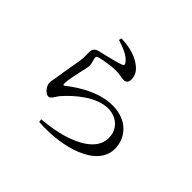

<svg xmlns="http://www.w3.org/2000/svg" viewBox="-173 -1039 1346 1346"><g transform="rotate(45 500.0 -366.0)"><path d="M344 21 347 44C582 61 856 -14 856 -198C856 -301 781 -402 629 -402C515 -402 395 -342 295 -262C287 -256 282 -257 281 -268C281 -312 294 -361 303 -405C310 -439 319 -464 318 -490C317 -512 305 -539 305 -551C305 -561 309 -568 326 -571C351 -577 419 -591 473 -591C517 -591 529 -582 557 -582C582 -582 594 -597 594 -623C594 -664 575 -697 527 -728C491 -752 436 -774 341 -778L336 -758C397 -739 451 -716 477 -682C490 -666 489 -657 475 -651C437 -636 340 -614 291 -602C258 -594 248 -573 248 -551C248 -528 251 -504 246 -466C239 -417 221 -327 214 -271C210 -242 203 -220 203 -202C203 -187 211 -166 225 -151C239 -135 252 -127 266 -127C289 -127 301 -160 319 -183C391 -267 510 -365 622 -365C708 -365 772 -306 772 -222C772 -147 719 -66 537 -12C491 2 417 15 344 21Z"/></g></svg>

Font: Source Han Serif SC Medium
Style: Regular
Weight: 500
Designer: Ryoko NISHIZUKA 西塚涼子 (kana & ideographs); Frank Grießhammer (Latin, Greek & Cyrillic); Wenlong ZHANG 张文龙 (bopomofo); San
Foundry: Adobe
Version: Version 2.003;hotconv 1.1.1;makeotfexe 2.6.0